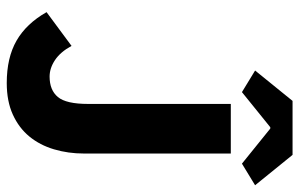

<svg xmlns="http://www.w3.org/2000/svg" viewBox="-179 -696 887 569"><g transform="rotate(90 264.5 -411.5)"><path d="M226 12Q151 12 100.5 -17Q50 -46 16 -106L116 -180Q134 -147 158 -131Q182 -115 207 -115Q247 -115 267.5 -139.5Q288 -164 288 -229V-652H435V-217Q435 -170 422.5 -128Q410 -86 384.5 -55Q359 -24 319.5 -6Q280 12 226 12ZM189 -724 279 -835H439L529 -724L465 -685L361 -769H357L253 -685Z"/></g></svg>

Font: hySource Sans Pro
Style: Bold
Weight: 700
Designer: Paul D. Hunt
Foundry: Adobe Systems Incorporated
Version: Version 2.021;PS 2.000;hotconv 1.0.86;makeotf.lib2.5.63406